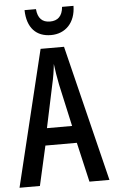

<svg xmlns="http://www.w3.org/2000/svg" viewBox="-61 -963 594 1004"><g transform="rotate(-5 236.0 -461.5)"><path d="M364 -923H304C300 -874 275 -852 235 -852C194 -852 171 -875 167 -923H107C109 -829 157 -781 234 -781C310 -781 363 -835 364 -923ZM367 0H472L296 -714H173L0 0H107L154 -208H319ZM253 -519 302 -298H170L217 -520C226 -558 232 -597 235 -629C239 -597 245 -559 253 -519Z"/></g></svg>

Font: Noto Sans Armenian ExtraCondensed Medium
Style: Regular
Weight: 500
Width: 2
Designer: Monotype Design Team
Foundry: Monotype Imaging Inc.
Version: Version 2.008